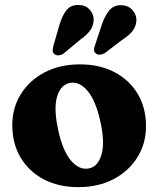

<svg xmlns="http://www.w3.org/2000/svg" viewBox="-20 -756 651 789"><path d="M308.5 -491.5Q390 -491.5 451 -459.2Q512 -427 546 -370Q580 -313 580 -237.5Q580 -166.5 544.8 -109.8Q509.5 -53 447 -20Q384.5 13 302 13Q220.5 13 159.5 -19.2Q98.5 -51.5 64.5 -108.8Q30.5 -166 30.5 -242Q30.5 -312.5 65.5 -369Q100.5 -425.5 163.2 -458.5Q226 -491.5 308.5 -491.5ZM346 -64Q383 -71.5 397.2 -121Q411.5 -170.5 392.5 -256.5Q373 -344 339 -383.5Q305 -423 266 -415Q229 -407 214.5 -358.8Q200 -310.5 219 -222Q238 -135 272.2 -95.5Q306.5 -56 346 -64ZM224 -653Q235 -690 252.2 -713Q269.5 -736 302.5 -735.5Q331 -735.5 348 -717Q365 -698.5 365 -675Q364 -650.5 351 -631.8Q338 -613 310 -593L242 -536.5Q233 -530 222.5 -528.8Q212 -527.5 204.5 -533Q196.5 -539 196.5 -547.8Q196.5 -556.5 199.5 -568ZM399 -656.5Q411.5 -692.5 430.2 -714.5Q449 -736.5 481.5 -734.5Q509.5 -732.5 525.8 -713Q542 -693.5 540.5 -670.5Q538.5 -646 524.2 -628Q510 -610 481 -591.5L411 -538Q401.5 -532.5 390.8 -531.5Q380 -530.5 373.5 -537Q365.5 -543.5 366.2 -552.2Q367 -561 371 -571.5Z"/></svg>

Font: Fraunces 9pt Soft
Style: Bold
Weight: 700
Version: Version 1.000;[b76b70a41]